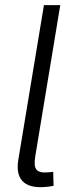

<svg xmlns="http://www.w3.org/2000/svg" viewBox="-20 -748 292 770"><path d="M153.3 2.4Q94.7 5.4 69.3 -22.7Q43.9 -50.8 53.7 -108.9L156.2 -727.5H221.7L121.6 -122.1Q114.7 -82 126 -68.1Q137.2 -54.2 168.9 -56.6Q178.2 -57.1 183.1 -57.6Q188 -58.1 193.4 -59.1L194.8 -2.9Q186.5 -1 175.5 0.5Q164.6 2 153.3 2.4Z"/></svg>

Font: Inter 17pt Light
Style: Italic
Weight: 300
Italic angle: -9.3988°
Version: Version 4.001;git-66647c0bb